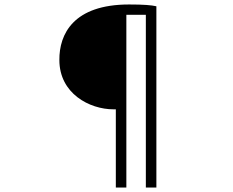

<svg xmlns="http://www.w3.org/2000/svg" viewBox="-20 -779 1040 857"><path d="M487 -291H497V58H544V-713H631V58H678V-751C656 -756 622 -759 556 -759C307 -759 244 -626 245 -511C245 -362 379 -291 487 -291Z"/></svg>

Font: Noto Sans CJK SC Light
Style: Regular
Weight: 300
Designer: Ryoko NISHIZUKA 西塚涼子 (kana, bopomofo & ideographs); Paul D. Hunt (Latin, Greek & Cyrillic); Sandoll Communications 산돌커뮤니
Foundry: Adobe
Version: Version 2.004;hotconv 1.0.118;makeotfexe 2.5.65603